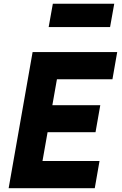

<svg xmlns="http://www.w3.org/2000/svg" viewBox="-20 -990 640 1010"><path d="M25.5 0 151.5 -716H596.5L571.5 -573H279.5L203.5 -143H503.5L478.5 0ZM172 -294.5 197 -436.5H507.5L482.5 -294.5ZM236 -847.5 258 -970.5H581L559 -847.5Z"/></svg>

Font: Google Sans Code
Style: Italic
Weight: 400
Italic angle: -10°
Monospace: yes
Designer: Google Sans Code Authors
Foundry: Google LLC
Version: Version 6.000